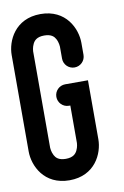

<svg xmlns="http://www.w3.org/2000/svg" viewBox="-83 -766 529 816"><g transform="rotate(-10 182.0 -358.5)"><path d="M150.4 0.1C260.8 0.1 300.8 -89.8 300.7 -150.4V-404.9H202.4C176.8 -404.9 156.1 -384.2 156.1 -358.6C156.1 -333 176.8 -312.3 202.4 -312.3H208.2V-150.3C208.2 -150.1 207.6 -133.9 200.1 -118.9C194 -106.6 182.7 -92.4 150.4 -92.4C119.1 -92.4 107.9 -105.5 101.7 -117C93.2 -132.7 92.6 -150.2 92.6 -150.2V-566.7C92.6 -566.9 93.2 -583.1 100.7 -598.1C106.8 -610.4 118.1 -624.6 150.4 -624.6C181.7 -624.6 192.9 -611.5 199.1 -600C207.6 -584.3 208.2 -566.8 208.2 -566.8V-514.7C208.2 -489.1 228.9 -468.4 254.5 -468.4C280.1 -468.4 300.8 -489.1 300.8 -514.7V-566.8C300.8 -627.3 260.7 -717.2 150.4 -717.2C40.1 -717.2 0 -627.3 0 -566.8V-150.3C0 -89.8 40.1 0.1 150.4 0.1Z"/></g></svg>

Font: Cactron
Style: Regular
Weight: 400
Version: Version 1.0